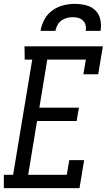

<svg xmlns="http://www.w3.org/2000/svg" viewBox="-49 -975 553 995"><path d="M-29 0V-69H19L118 -666H79L78 -735H484L460 -590H383L396 -666H196L155 -417H360L348 -348H143L97 -69H297L310 -145H387L363 0ZM161 -815Q166 -845 181 -873.5Q196 -902 222.5 -921Q249 -940 279.5 -947.5Q310 -955 339 -955Q369 -955 397.5 -947.5Q426 -940 445.5 -921Q465 -902 471 -873.5Q477 -845 472 -815H395Q398 -830 394.5 -844.5Q391 -859 381 -868.5Q371 -878 357.5 -882Q344 -886 329 -886Q313 -886 297.5 -882Q282 -878 269 -868.5Q256 -859 248.5 -844.5Q241 -830 238 -815Z"/></svg>

Font: Iosevka QP
Style: Italic
Weight: 400
Italic angle: -9°
Designer: Belleve Invis
Foundry: Belleve Invis
Version: Version 20.0.0; ttfautohint (v1.8.4)